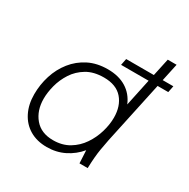

<svg xmlns="http://www.w3.org/2000/svg" viewBox="-162 -855 997 1015"><g transform="rotate(30 336.5 -348.0)"><path d="M253 12Q193 12 149 -14Q105 -40 81 -87.5Q57 -135 57 -197Q57 -256 74.5 -311.5Q92 -367 127 -411Q162 -455 212.5 -480.5Q263 -506 329 -506Q396 -506 442 -477.5Q488 -449 510 -396L545 -561H377L385 -601H554L577 -708H631L608 -601H673L665 -561H600L519 -183Q515 -165 507 -118Q499 -71 497 0H447L443 -78Q408 -36 359.5 -12Q311 12 253 12ZM264 -36Q320 -36 361.5 -61Q403 -86 430 -126Q457 -166 470.5 -212Q484 -258 484 -300Q484 -371 446 -414.5Q408 -458 333 -458Q271 -458 228.5 -432.5Q186 -407 160.5 -367.5Q135 -328 123.5 -284Q112 -240 112 -202Q112 -130 151.5 -83Q191 -36 264 -36Z"/></g></svg>

Font: Atkinson Hyperlegible Mono ExtraLight
Style: Italic
Weight: 200
Italic angle: -12°
Monospace: yes
Designer: Elliott Scott, Megan Eiswerth, Linus Boman, Theodore Petrosky, Letters from Sweden
Foundry: Applied Design Works, Letters from Sweden
Version: Version 2.001